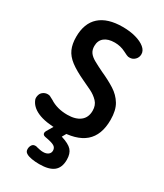

<svg xmlns="http://www.w3.org/2000/svg" viewBox="-202 -686 833 974"><g transform="rotate(30 214.0 -198.5)"><path d="M183 -270Q207 -259 233.5 -246Q260 -233 279 -213Q298 -193 298 -161Q298 -121 271 -100Q244 -79 196 -79Q136 -79 93 -107Q77 -116 72 -118Q67 -120 59 -120Q46 -120 34.5 -112.5Q23 -105 19 -93Q14 -78 17 -66Q30 -29 74.5 -9.5Q119 10 195 10Q299 10 349.5 -33.5Q400 -77 400 -166Q400 -222 379.5 -256Q359 -290 323.5 -312.5Q288 -335 241 -356Q208 -372 185.5 -384.5Q163 -397 152 -412Q141 -427 141 -450Q141 -482 162.5 -499.5Q184 -517 223 -517Q257 -517 286 -502Q300 -495 306.5 -492Q313 -489 316.5 -488.5Q320 -488 325 -488Q343 -488 356 -501Q369 -514 369 -533Q369 -554 349 -570.5Q329 -587 295 -596.5Q261 -606 218 -606Q130 -606 84 -565Q38 -524 38 -444Q38 -403 51 -373.5Q64 -344 95.5 -320Q127 -296 183 -270ZM181 -15 144 48Q143 52 142 54Q141 56 141 58Q141 71 156 74Q197 81 211 89.5Q225 98 225 115Q225 129 214 137.5Q203 146 184 146Q175 146 165 144Q155 142 147 140Q142 138 140 138Q138 138 135 138Q122 138 115.5 148.5Q109 159 109 172Q109 188 122 195Q133 202 153.5 205.5Q174 209 198 209Q255 209 282 187.5Q309 166 309 120Q309 84 291.5 64.5Q274 45 228 31L254 -15Z"/></g></svg>

Font: Beiruti SemiBold
Style: Regular
Weight: 600
Designer: Arlette Boutros
Foundry: Boutros
Version: Version 1.41